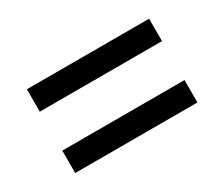

<svg xmlns="http://www.w3.org/2000/svg" viewBox="-69 -694 798 683"><g transform="rotate(-30 330.0 -353.0)"><path d="M79 -525H581V-433H79ZM79 -273H581V-181H79Z"/></g></svg>

Font: Application Medium
Style: Regular
Weight: 500
Designer: Wei Huang
Foundry: Wei Huang
Version: Version 0.012